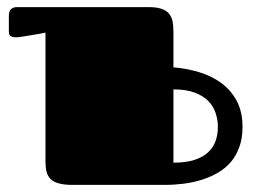

<svg xmlns="http://www.w3.org/2000/svg" viewBox="-20 -520 728 540"><path d="M565.4 -91.8Q550.8 -78.1 526.9 -70.3Q502.9 -62.5 467.8 -62.5V-268.6Q502.9 -268.6 526.9 -259.8Q550.8 -251 565.4 -236.3Q580.1 -221.7 586.4 -202.1Q592.8 -183.1 592.8 -162.6Q592.8 -142.1 586.4 -123.5Q580.1 -105.5 565.4 -91.8ZM603 -286.1Q575.7 -306.2 540.5 -316.9Q505.4 -327.6 467.8 -330.6V-429.7Q467.8 -447.3 465.3 -460.4Q462.4 -473.6 454.6 -482.4Q446.8 -491.2 433.1 -495.6Q419.4 -500 397 -500H28.3Q4.9 -500 4.9 -475.6V-430.7Q4.9 -420.9 10.7 -418Q16.6 -415 24.9 -415Q29.8 -415 40 -416.5Q50.3 -418 64 -420.4Q77.6 -422.4 93.3 -425.3L107.9 -428.2V-65.9Q107.9 -49.8 110.8 -37.6Q113.8 -24.9 122.1 -16.6Q130.4 -8.3 145 -4.4Q159.7 0 183.1 0H443.8Q470.2 0 497.1 -3.4Q523.4 -6.8 547.9 -14.6Q571.8 -22 592.8 -34.2Q613.8 -46.4 629.4 -64.5Q644.5 -82.5 653.3 -106.9Q662.1 -131.3 662.1 -163.1Q662.1 -205.6 646 -235.8Q629.9 -266.1 603 -286.1Z"/></svg>

Font: Fascinate Cyrillic
Style: Regular
Weight: 900
Designer: Denis Ignatov
Foundry: Astigmatic (AOETI)
Version: Version 1.00 November 30, 2018, initial release